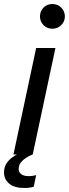

<svg xmlns="http://www.w3.org/2000/svg" viewBox="-53 -769 343 956"><path d="M110 0H14L127 -530H223ZM208 -626Q181 -626 163.5 -644Q146 -662 146 -687Q146 -713 163.5 -731Q181 -749 208 -749Q234 -749 252 -731Q270 -713 270 -687Q270 -662 252 -644Q234 -626 208 -626ZM68 167Q19 167 -7 145.5Q-33 124 -33 90Q-33 65 -22 47Q-11 29 5.5 16.5Q22 4 39 -4Q56 -12 67 -15.5Q78 -19 78 -19L110 0Q110 0 99.5 4.5Q89 9 75 18Q61 27 50.5 40.5Q40 54 40 72Q40 88 52.5 98Q65 108 90 108Q104 108 115.5 105.5Q127 103 127 103L115 161Q115 161 102 164Q89 167 68 167Z"/></svg>

Font: Be Vietnam Pro Variable Thin
Style: Italic
Weight: 100
Italic angle: -12°
Designer: Lam Bao, Tony Le, Vietanh Nguyen
Foundry: Yellow Type Foundry
Version: Version 1.002